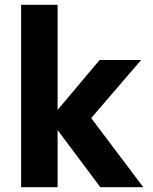

<svg xmlns="http://www.w3.org/2000/svg" viewBox="-20 -780 639 800"><path d="M68 0V-760H220V-322L395 -530H568L360 -288L577 0H398L220 -238V0Z"/></svg>

Font: Be Vietnam Pro
Style: Bold
Weight: 700
Designer: Lam Bao, Tony Le, Vietanh Nguyen
Foundry: Yellow Type Foundry
Version: Version 1.002; ttfautohint (v1.8.3)